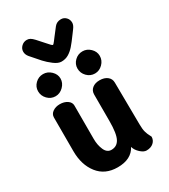

<svg xmlns="http://www.w3.org/2000/svg" viewBox="-227 -1056 1026 1165"><g transform="rotate(-30 286.5 -473.5)"><path d="M515 -57Q515 -32 496.5 -15.5Q478 1 447 1Q428 1 405.5 -19.5Q383 -40 376 -65Q341 2 245 2Q157 2 108.5 -60Q60 -122 60 -218V-454Q60 -477 80.5 -491.5Q101 -506 131 -506Q161 -506 182.5 -491.5Q204 -477 204 -454V-220Q204 -177 219 -143Q234 -109 265 -109Q304 -109 322.5 -144Q341 -179 341 -267V-452Q341 -479 360.5 -495Q380 -511 412 -511Q445 -511 465.5 -495Q486 -479 486 -452L489 -158Q489 -123 495 -103Q501 -83 508 -71Q515 -59 515 -57ZM56 -639Q56 -670 79 -692.5Q102 -715 134 -715Q165 -715 189 -692Q213 -669 213 -639Q213 -608 189 -584Q165 -560 134 -560Q102 -560 79 -583.5Q56 -607 56 -639ZM332 -639Q332 -670 355 -692.5Q378 -715 410 -715Q441 -715 464.5 -692Q488 -669 488 -639Q488 -607 464.5 -583.5Q441 -560 410 -560Q378 -560 355 -583.5Q332 -607 332 -639ZM444 -897Q444 -880 429 -860L412 -837Q380 -793 361 -771.5Q342 -750 320 -737Q298 -724 270 -724Q247 -724 218.5 -745.5Q190 -767 169.5 -789.5Q149 -812 113 -854Q98 -872 98 -892Q98 -913 114 -928.5Q130 -944 152 -944Q165 -944 175.5 -938Q186 -932 200 -917Q222 -893 243 -869Q269 -838 275 -838Q279 -838 291.5 -854.5Q304 -871 307 -875L348 -928Q365 -949 394 -949Q415 -949 429.5 -934Q444 -919 444 -897Z"/></g></svg>

Font: Mali
Style: Bold
Weight: 700
Designer: Kitiyaporn Chalermlarp | Katatrad Aksorn Co.,Ltd.
Foundry: Cadson Demak Co.,Ltd.
Version: Version 1.000; ttfautohint (v1.6)